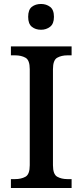

<svg xmlns="http://www.w3.org/2000/svg" viewBox="-20 -948 416 968"><path d="M35 0V-45H56Q87 -45 108.5 -57Q130 -69 130 -115V-599Q130 -645 108.5 -657Q87 -669 56 -669H35V-714H341V-669H320Q290 -669 268.5 -657Q247 -645 247 -599V-115Q247 -69 268.5 -57Q290 -45 320 -45H341V0ZM187 -798Q159 -798 140.5 -813Q122 -828 122 -863Q122 -899 140.5 -913.5Q159 -928 187 -928Q213 -928 232.5 -913.5Q252 -899 252 -863Q252 -828 232.5 -813Q213 -798 187 -798Z"/></svg>

Font: Noto Serif NP Hmong Medium
Style: Regular
Weight: 500
Designer: Dalton Maag Ltd
Foundry: Dalton Maag Ltd
Version: Version 1.001; ttfautohint (v1.8.4.7-5d5b)